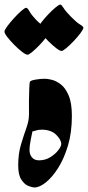

<svg xmlns="http://www.w3.org/2000/svg" viewBox="-30 -822 388 847"><path d="M168.9 -474.6Q179.2 -474.6 198.5 -470Q217.8 -465.3 238.3 -449.7Q258.8 -434.1 272.9 -400.9Q287.1 -367.7 287.1 -310.1Q287.1 -237.8 269.8 -179.7Q252.4 -121.6 226.1 -80.3Q199.7 -39.1 171.9 -17.1Q144 4.9 122.6 4.9Q111.8 4.9 94.7 -2Q77.6 -8.8 64 -29.8Q50.3 -50.8 50.3 -92.8Q50.3 -143.1 62.3 -183.3Q74.2 -223.6 85.9 -256.1Q97.7 -288.6 97.7 -314.5Q97.7 -320.3 110.4 -318.1Q123 -315.9 123 -303.2Q123 -290 117.2 -262.5Q111.3 -234.9 105.7 -206.3Q100.1 -177.7 100.1 -161.1Q100.1 -141.1 110.8 -127.9Q121.6 -114.7 142.1 -114.7Q169.9 -114.7 192.1 -128.7Q214.4 -142.6 227.3 -159.7Q240.2 -176.8 240.2 -186.5Q240.2 -205.6 217.5 -227.8Q194.8 -250 153.3 -250Q138.7 -250 126.7 -245.8Q114.7 -241.7 107.9 -241.7Q103.5 -241.7 101.1 -262.2Q98.6 -282.7 97.9 -313.5Q97.2 -344.2 97.7 -376.2Q98.1 -408.2 99.1 -431.9Q100.1 -455.6 101.6 -460.4Q103.5 -466.8 126 -470.7Q148.4 -474.6 168.9 -474.6ZM188 -682.6Q188 -676.3 175.8 -659.9Q163.6 -643.6 146.2 -625.2Q128.9 -606.9 113.3 -593.8Q97.7 -580.6 91.8 -580.6Q84 -580.6 67.4 -593.3Q50.8 -606 33 -624Q15.1 -642.1 2.4 -658.4Q-10.3 -674.8 -10.3 -682.6Q-10.3 -689.5 2 -706.1Q14.2 -722.7 31.5 -741.7Q48.8 -760.7 64.2 -774.2Q79.6 -787.6 85.9 -787.6Q91.3 -787.6 100.6 -771Q109.9 -754.4 133.8 -730Q157.7 -706.5 172.9 -697.3Q188 -688 188 -682.6ZM337.9 -699.7Q337.9 -693.4 325.7 -676.8Q313.5 -660.2 296.1 -641.8Q278.8 -623.5 263.2 -610.4Q247.6 -597.2 241.7 -597.2Q233.9 -597.2 217.5 -609.9Q201.2 -622.6 183.1 -640.6Q165 -658.7 152.3 -675.3Q139.6 -691.9 139.6 -699.7Q139.6 -706.5 152.1 -722.9Q164.6 -739.3 181.6 -757.3Q198.7 -775.4 214.4 -788.6Q230 -801.8 236.3 -801.8Q241.2 -801.8 250.7 -786.4Q260.3 -771 284.2 -747.1Q307.6 -723.1 322.8 -714.1Q337.9 -705.1 337.9 -699.7Z"/></svg>

Font: Awami Nastaliq
Style: Bold
Weight: 700
Designer: Peter Martin, SIL International
Foundry: SIL International
Version: Version 3.100